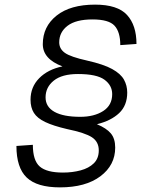

<svg xmlns="http://www.w3.org/2000/svg" viewBox="-20 -746 640 830"><path d="M239 64Q140 64 95.5 21.5Q51 -21 51 -115L122 -120Q122 -52 152 -26Q182 0 252 0Q293 0 328.5 -9.5Q364 -19 385.5 -40Q407 -61 407 -96Q407 -133 377.5 -152.5Q348 -172 270 -188Q210 -202 175.5 -218.5Q141 -235 126.5 -258Q112 -281 112 -315Q112 -370 149.5 -408Q187 -446 250 -459Q165 -491 165 -555Q165 -631 224.5 -678.5Q284 -726 391 -726Q488 -726 529 -681.5Q570 -637 570 -556L500 -551Q500 -608 475 -635Q450 -662 380 -662Q308 -662 272 -634.5Q236 -607 236 -563Q236 -535 260.5 -517.5Q285 -500 357 -484Q428 -468 465 -447.5Q502 -427 516 -401.5Q530 -376 530 -346Q530 -290 495 -257Q460 -224 399 -209Q440 -192 459 -169.5Q478 -147 478 -108Q478 -32 414 16Q350 64 239 64ZM327 -241Q387 -241 426 -266Q465 -291 465 -339Q465 -377 431.5 -401.5Q398 -426 317 -426Q248 -426 212.5 -397.5Q177 -369 177 -325Q177 -284 215.5 -262.5Q254 -241 327 -241Z"/></svg>

Font: Geist Mono Light
Style: Italic
Weight: 300
Italic angle: -12°
Monospace: yes
Designer: Basement.studio, Andrés Briganti, Mateo Zaragoza
Foundry: Basement.studio, Vercel, Andrés Briganti, Guido Ferreyra, Mateo Zaragoza
Version: Version 1.500; ttfautohint (v1.8.4.7-5d5b)